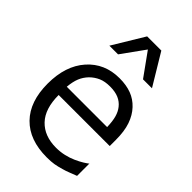

<svg xmlns="http://www.w3.org/2000/svg" viewBox="-231 -853 953 953"><g transform="rotate(45 245.5 -376.5)"><path d="M287.6 11.9Q165.8 11.9 99 -56.4Q32.2 -124.8 32.2 -250.5Q32.2 -375.2 97 -448.5Q161.9 -521.8 266.3 -521.8Q313.9 -521.8 350 -508.2Q386.1 -494.6 412.9 -465.8Q440.1 -437.1 454.7 -395Q469.3 -353 469.3 -291.6V-249H110.9Q110.9 -152.5 157.7 -103.5Q204.5 -54.5 286.6 -54.5Q315.8 -54.5 343.6 -60.9Q371.3 -67.3 394.1 -77.7Q418.3 -88.6 434.7 -98.8Q451 -108.9 460.9 -116.8H459.4V-29.7Q447 -25.2 424.3 -16.1Q401.5 -6.9 384.2 -2.5Q358.9 5 338.6 8.4Q318.3 11.9 287.6 11.9ZM393.6 -306.4Q392.6 -347 385.1 -373.3Q377.7 -399.5 362.9 -417.8Q347 -438.1 322.3 -448.8Q297.5 -459.4 261.4 -459.4Q225.7 -459.4 200.7 -448.5Q175.7 -437.6 155 -417.3Q134.7 -396 124.3 -370.5Q113.9 -345 110.4 -306.4ZM414.9 -600H352L264.4 -721.8L176.7 -600H115.8L215.8 -765.3H315.3Z"/></g></svg>

Font: Shan Wanhai
Style: Regular
Weight: 400
Designer: Khon Soe Zaw Thu
Foundry: Shan Unicode
Version: Version 1.00 June 3, 2017, initial release